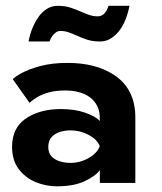

<svg xmlns="http://www.w3.org/2000/svg" viewBox="-20 -644 572 676"><path d="M180.5 12Q141 12 104.8 -3.2Q68.5 -18.5 45.5 -49.2Q22.5 -80 22.5 -127.5Q22.5 -199 80 -232.5Q127 -260 194 -260Q243 -260 279.2 -247.5Q315.5 -235 331.5 -218Q331.5 -235 330 -246.2Q328.5 -257.5 323 -269.5Q309 -297.5 279.8 -311.5Q250.5 -325.5 210 -325.5Q177 -325.5 152.5 -318.8Q128 -312 111.2 -302Q94.5 -292 84 -282L25 -365Q32 -373.5 56.8 -387Q81.5 -400.5 122.2 -411.5Q163 -422.5 218 -422.5Q317 -422.5 381 -380.5Q456.5 -331.5 456.5 -230V0H331.5V-45Q314.5 -22.5 276.2 -5.2Q238 12 180.5 12ZM228 -70.5Q262 -70.5 292 -87.5Q322 -104.5 331 -129V-130Q321.5 -153.5 291.8 -169.2Q262 -185 228.5 -185Q209 -185 191 -179.5Q173 -174 161.5 -161.2Q150 -148.5 150 -126.5Q150 -106 161.2 -93.8Q172.5 -81.5 190.5 -76Q208.5 -70.5 228 -70.5ZM332 -498Q306 -498 286.2 -504.5Q266.5 -511 249.5 -519Q235.5 -525.5 221.8 -530.2Q208 -535 193.5 -535Q183 -535 175.8 -529.2Q168.5 -523.5 163.2 -516Q158 -508.5 154.5 -498H80.5Q90 -548 115.5 -584Q126 -600 143.5 -611.8Q161 -623.5 184 -623.5Q209 -623.5 228.5 -617Q248 -610.5 265 -603Q279.5 -596.5 293.8 -591.5Q308 -586.5 324 -586.5Q350.5 -586.5 362 -623.5H436Q417.5 -530.5 360.5 -503.5Q347.5 -498 332 -498Z"/></svg>

Font: Lucymar Sans SemiBold
Style: Regular
Weight: 600
Foundry: The League of Moveable Type (original font) / Main changes by Cristiano Sobral with portions from Mirco Monsees
Version: Version 2.001;August 30, 2020;FontCreator 13.0.0.2681 64-bit